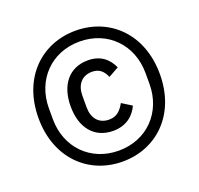

<svg xmlns="http://www.w3.org/2000/svg" viewBox="-125 -846 1027 993"><g transform="rotate(-20 388.0 -349.0)"><path d="M388 11C575 11 722 -127 722 -349C722 -571 575 -709 388 -709C201 -709 54 -571 54 -349C54 -127 201 11 388 11ZM388 -49C232 -49 122 -164 122 -319V-379C122 -534 232 -649 388 -649C544 -649 654 -534 654 -379V-319C654 -164 544 -49 388 -49ZM396 -155C466 -155 512 -192 535 -243L481 -277C461 -241 438 -217 396 -217C338 -217 307 -258 307 -316V-381C307 -439 338 -480 396 -480C435 -480 457 -459 472 -424L529 -456C506 -508 463 -543 396 -543C292 -543 231 -467 231 -349C231 -231 292 -155 396 -155Z"/></g></svg>

Font: Braiins Sans
Style: Regular
Weight: 400
Designer: Mike Abbink, Paul van der Laan, Pieter van Rosmalen, Jiri Chlebus, Lubos Buracinsky
Foundry: Bold Monday, Sudetype
Version: Version 1.000;hotconv 1.0.109;makeotfexe 2.5.65596